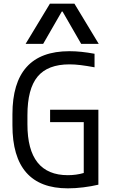

<svg xmlns="http://www.w3.org/2000/svg" viewBox="-20 -1020 640 1050"><path d="M351 10Q48 10 48 -335V-395Q48 -740 359 -740Q392 -740 425.5 -736.5Q459 -733 497 -726V-652Q453 -660 421 -664Q389 -668 360 -668Q241 -668 185.5 -601Q130 -534 130 -390V-340Q130 -62 351 -62Q397 -62 438 -74V-352H254V-420H518V-10Q480 -1 436 4.5Q392 10 351 10ZM120 -780 253 -1000H387L520 -780H424L322 -957H318L216 -780Z"/></svg>

Font: M PLUS Code Latin 60
Style: Regular
Weight: 400
Width: 7
Monospace: yes
Designer: Coji Morishita
Foundry: UNDERFOREST DESIGN
Version: Version 1.005; ttfautohint (v1.8.3)